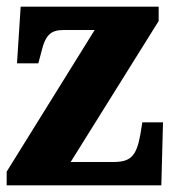

<svg xmlns="http://www.w3.org/2000/svg" viewBox="-20 -556 518 576"><path d="M0 0H464L469 -189H407L401 -152C389 -85 370 -70 319 -70H192L456 -493V-536H42L31 -366H95L104 -400C117 -455 135 -466 173 -466H264L0 -41Z"/></svg>

Font: Noto Serif Sinhala Condensed Black
Style: Regular
Weight: 900
Width: 3
Designer: Jelle Bosma - Monotype Design Team
Foundry: Monotype Imaging Inc.
Version: Version 2.007